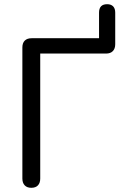

<svg xmlns="http://www.w3.org/2000/svg" viewBox="-20 -887 583 914"><path d="M129 7Q108.5 7 97.5 -4.8Q86.5 -16.5 86.5 -37V-661Q86.5 -682.5 98 -693.8Q109.5 -705 130.5 -705H451.5V-827Q451.5 -867 490 -867Q508.5 -867 518.5 -856.8Q528.5 -846.5 528.5 -827V-676.5Q528.5 -655.5 517.2 -643.8Q506 -632 484.5 -632H171.5V-37Q171.5 -16.5 160.8 -4.8Q150 7 129 7Z"/></svg>

Font: Nunito ExtraLight
Style: Regular
Weight: 200
Designer: Vernon Adams
Foundry: Vernon Adams
Version: Version 3.602;April 4, 2023;FontCreator 14.0.0.2856 64-bit